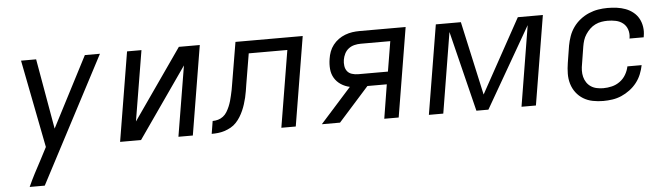

<svg xmlns="http://www.w3.org/2000/svg" viewBox="-47 -714 3894 1115"><g transform="rotate(-5 1900.0 -156.5)"><path d="M86 215Q103 177 122.5 139.5Q142 102 162 65L200 -8L100 -520H188L260 -110L472 -520H560L174 215Z M632 0 718 -520H802L734 -110L1020 -520H1142L1056 0H972L1040 -410L754 0Z M1166 0 1178 -74Q1194 -74 1210 -78.5Q1226 -83 1239.5 -93.5Q1253 -104 1262 -119Q1271 -134 1277.5 -149.5Q1284 -165 1288.5 -180.5Q1293 -196 1296.5 -212Q1300 -228 1303.5 -244Q1307 -260 1309 -276L1350 -520H1742L1656 0H1572L1646 -447H1421L1391 -268Q1388 -249 1385 -230Q1382 -211 1377.5 -192.5Q1373 -174 1367 -155Q1361 -136 1353 -118Q1345 -100 1334.5 -83Q1324 -66 1310 -51Q1296 -36 1278 -26Q1260 -16 1241 -10Q1222 -4 1203.5 -2Q1185 0 1166 0Z M1914 0H1808L1989 -202Q1961 -208 1937.5 -223.5Q1914 -239 1900 -262.5Q1886 -286 1883.5 -315Q1881 -344 1886 -374Q1889 -395 1896.5 -415.5Q1904 -436 1918 -454Q1932 -472 1950 -485Q1968 -498 1989 -506Q2010 -514 2031 -517Q2052 -520 2073 -520H2342L2256 0H2172L2204 -198H2091ZM2217 -271 2246 -446H2073Q2055 -446 2036.5 -441.5Q2018 -437 2003 -425.5Q1988 -414 1979.5 -397Q1971 -380 1968 -362Q1965 -344 1967.5 -326Q1970 -308 1980 -295Q1990 -282 2007.5 -276.5Q2025 -271 2043 -271Z M2779 0H2709L2593 -469L2516 0H2432L2518 -520H2664L2759 -90L2996 -520H3142L3056 0H2972L3049 -469Z M3448 8Q3417 8 3387 2Q3357 -4 3332.5 -19Q3308 -34 3290.5 -57Q3273 -80 3264.5 -108.5Q3256 -137 3256.5 -168Q3257 -199 3262 -230L3278 -330Q3283 -357 3292.5 -384Q3302 -411 3319 -435Q3336 -459 3359.5 -477.5Q3383 -496 3410 -507.5Q3437 -519 3464.5 -523.5Q3492 -528 3519 -528Q3547 -528 3573.5 -524.5Q3600 -521 3624 -512Q3648 -503 3668 -487Q3688 -471 3700 -449Q3712 -427 3716 -400.5Q3720 -374 3715 -347L3714 -340H3631L3632 -344Q3636 -369 3628.5 -392Q3621 -415 3603 -429.5Q3585 -444 3561.5 -449Q3538 -454 3513 -454Q3496 -454 3477.5 -451Q3459 -448 3441.5 -439.5Q3424 -431 3410 -417.5Q3396 -404 3385 -387.5Q3374 -371 3368.5 -353.5Q3363 -336 3360 -318L3344 -218Q3340 -198 3339.5 -179Q3339 -160 3343.5 -142Q3348 -124 3358 -109Q3368 -94 3383 -84Q3398 -74 3417 -70Q3436 -66 3455 -66Q3480 -66 3505 -72Q3530 -78 3551.5 -93.5Q3573 -109 3586.5 -132Q3600 -155 3605 -180H3688Q3683 -154 3672.5 -128Q3662 -102 3644.5 -79.5Q3627 -57 3603.5 -39.5Q3580 -22 3554.5 -11Q3529 0 3502 4Q3475 8 3448 8Z"/></g></svg>

Font: Iosevka Aile Oblique
Style: Regular
Weight: 400
Italic angle: -9°
Designer: Belleve Invis
Foundry: Belleve Invis
Version: Version 31.1.0; ttfautohint (v1.8.4)